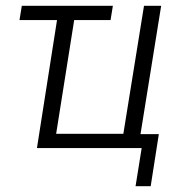

<svg xmlns="http://www.w3.org/2000/svg" viewBox="-20 -509 634 660"><path d="M446 131 467 0H107L176 -440H47L55 -489H368L360 -440H235L173 -49H404L475 -489H534L463 -48H526L498 131Z"/></svg>

Font: Nunito Sans 10pt Condensed Light
Style: Italic
Weight: 300
Width: 3
Italic angle: -9°
Designer: Vernon Adams
Foundry: Vernon Adams
Version: Version 3.101;gftools[0.9.27]